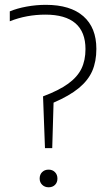

<svg xmlns="http://www.w3.org/2000/svg" viewBox="-20 -769 448 794"><path d="M158 -370.5Q223.5 -395 261.8 -422.8Q300 -450.5 316.8 -485Q333.5 -519.5 333.5 -566Q333.5 -637 291.8 -672.8Q250 -708.5 168 -708.5Q89.5 -708.5 20.5 -681V-722Q50.5 -734.5 90.2 -741.8Q130 -749 169.5 -749Q271 -749 324.8 -701.8Q378.5 -654.5 378.5 -567Q378.5 -514.5 361.5 -475.5Q344.5 -436.5 306 -404.8Q267.5 -373 201.5 -344.5L196 -156.5H166ZM144 -30.5Q144 -47 154.2 -57.2Q164.5 -67.5 181 -67.5Q197 -67.5 207.2 -57.2Q217.5 -47 217.5 -30.5Q217.5 -14.5 207.5 -4.5Q197.5 5.5 181 5.5Q165 5.5 154.5 -4.8Q144 -15 144 -30.5Z"/></svg>

Font: Encode Sans Semi Condensed ExLight
Style: Regular
Weight: 275
Width: 4
Designer: Multiple Designers
Foundry: Impallari Type
Version: Version 2.000